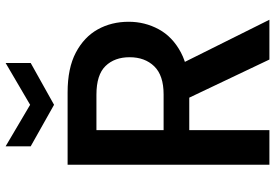

<svg xmlns="http://www.w3.org/2000/svg" viewBox="-164 -790 955 666"><g transform="rotate(-90 313.0 -457.5)"><path d="M74 0V-700H325Q409 -700 463 -671.5Q517 -643 543.5 -595.5Q570 -548 570 -488Q570 -432 544 -384Q518 -336 463.5 -307Q409 -278 323 -278H194V0ZM439 0 292 -309H423L577 0ZM194 -367H318Q384 -367 415.5 -399.5Q447 -432 447 -485Q447 -537 416.5 -568.5Q386 -600 317 -600H194ZM282 -747 138 -828V-915L282 -830L427 -915V-828Z"/></g></svg>

Font: DM Sans 10pt SemiBold
Style: Regular
Weight: 600
Version: Version 4.004;gftools[0.9.30]